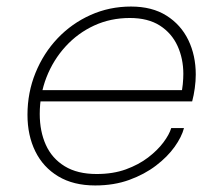

<svg xmlns="http://www.w3.org/2000/svg" viewBox="-20 -558 680 587"><path d="M87 -248 94.5 -282.5H544L534 -272Q537 -282.5 538.8 -300.2Q540.5 -318 540.5 -332Q540.5 -378.5 522.8 -417.5Q505 -456.5 468.8 -479.8Q432.5 -503 377 -503Q318 -503 268 -480Q218 -457 180.5 -416Q143 -375 122.2 -322Q101.5 -269 101.5 -209.5Q101.5 -156.5 120.2 -115Q139 -73.5 177.8 -49.8Q216.5 -26 275.5 -26Q325.5 -26 364.8 -40.2Q404 -54.5 432.8 -76.5Q461.5 -98.5 479.5 -122.5Q497.5 -146.5 503.5 -166.5H542.5Q535.5 -139.5 513.8 -109Q492 -78.5 457 -51.8Q422 -25 375.2 -8Q328.5 9 271 9Q204.5 9 158.2 -18.8Q112 -46.5 88 -95.2Q64 -144 64 -207Q64 -275 88.5 -335.2Q113 -395.5 156.2 -441Q199.5 -486.5 257 -512.2Q314.5 -538 380.5 -538Q445 -538 489 -510.2Q533 -482.5 555.8 -435.5Q578.5 -388.5 578.5 -330Q578.5 -310.5 575.5 -288.5Q572.5 -266.5 567.5 -248Z"/></svg>

Font: Epilogue ExtraLight
Style: Italic
Weight: 250
Italic angle: -12°
Designer: Tyler Finck
Foundry: Etcetera Type Co
Version: Version 2.112